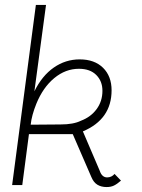

<svg xmlns="http://www.w3.org/2000/svg" viewBox="-20 -748 574 776"><path d="M166 -728 119 -379Q150 -442 197.5 -475Q245 -508 302 -508Q362 -508 396.5 -474Q431 -440 431 -383Q431 -266 315 -217L383 -58Q392 -31 413 -31Q431 -31 443 -45L469 -18Q453 -4 440.5 2Q428 8 411 8Q389 8 373.5 -1.5Q358 -11 349 -33L274 -206H97L70 0H29L125 -728ZM307 -260Q347 -275 370.5 -307Q394 -339 394 -381Q394 -420 369 -445Q344 -470 299 -470Q245 -470 199.5 -432.5Q154 -395 127 -329Q108 -282 104 -244L225 -245Q277 -245 307 -260Z"/></svg>

Font: Bellota Light
Style: Italic
Weight: 300
Italic angle: -7.5°
Designer: Kemie Guaida
Foundry: Kemie Guaida
Version: Version 4.001